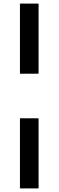

<svg xmlns="http://www.w3.org/2000/svg" viewBox="-20 -828 326 1068"><path d="M91 -418V-808H194.5V-418ZM91 220V-170H194.5V220Z"/></svg>

Font: Encode Sans Expanded Expanded Medium
Style: Regular
Weight: 500
Width: 7
Designer: Multiple Designers
Foundry: Impallari Type
Version: Version 3.000; ttfautohint (v1.8.3) -l 8 -r 50 -G 200 -x 14 